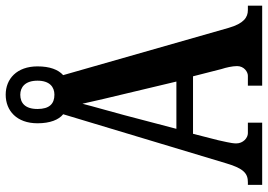

<svg xmlns="http://www.w3.org/2000/svg" viewBox="-150 -768 919 658"><g transform="rotate(-90 309.0 -439.5)"><path d="M4 0H217V-49H181C165 -49 146 -65 146 -89C146 -107 154 -135 157 -151L179 -237H376L401 -139C406 -124 411 -102 411 -86C411 -62 391 -49 378 -49H344V0H618V-49H603C578 -49 557 -63 542 -115L380 -682C399 -699 410 -728 410 -770C410 -841 367 -879 313 -879C258 -879 215 -841 215 -770C215 -727 227 -697 246 -682L78 -124C60 -62 42 -49 13 -49H4ZM313 -712C282 -712 264 -729 264 -770C264 -813 285 -829 313 -829C338 -829 361 -813 361 -770C361 -728 339 -712 313 -712ZM196 -294 243 -473C254 -515 273 -580 282 -616C291 -575 305 -515 317 -466L358 -294Z"/></g></svg>

Font: Noto Serif Bengali ExtraCondensed
Style: Bold
Weight: 700
Width: 2
Designer: Juan Bruce, Universal Thirst, Indian Type Foundry and the Monotype Design Team.
Foundry: Monotype Imaging Inc.
Version: Version 2.003